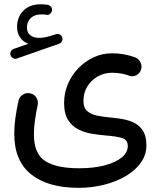

<svg xmlns="http://www.w3.org/2000/svg" viewBox="-20 -628 750 901"><path d="M29.8 -368.2Q26.4 -377 30.5 -386Q34.7 -395 43.9 -398.4L112.8 -422.4Q88.9 -431.6 74.5 -451.9Q60.1 -472.2 60.1 -502.4Q60.1 -547.9 89.8 -577.9Q119.6 -607.9 169.9 -607.9Q189 -607.9 203.6 -605.5Q213.4 -603.5 219.2 -596.2Q225.1 -588.9 224.1 -580.1Q223.6 -570.8 215.8 -563.7Q208 -556.6 198.2 -558.6Q187.5 -560.5 175.3 -560.5Q142.6 -560.5 124.5 -543.5Q106.4 -526.4 106.4 -499.5Q106.4 -475.1 122.1 -462.6Q137.7 -450.2 164.6 -450.2Q178.7 -450.2 196.3 -454.1Q213.9 -458 242.2 -467.3Q252.4 -471.2 261.2 -465.8Q270 -460.4 272.5 -450.7Q274.9 -441.4 270.3 -433.3Q265.6 -425.3 257.8 -422.9L59.6 -353.5Q50.3 -350.1 41.7 -354.7Q33.2 -359.4 29.8 -368.2ZM46.9 0Q46.9 -35.6 52 -72.8Q57.1 -109.9 66.9 -155.8Q71.3 -174.3 87.6 -184.3Q104 -194.3 122.1 -189.9Q140.6 -186 150.9 -169.7Q161.1 -153.3 156.7 -134.8Q148.4 -95.2 143.8 -61.5Q139.2 -27.8 139.2 3.4Q139.2 93.3 191.7 127.4Q244.1 161.6 351.1 161.6Q418.9 161.6 470.5 148.2Q522 134.8 550.8 111.3Q579.6 87.9 579.6 57.1Q579.6 27.3 551.3 19.3Q522.9 11.2 482.4 8.3Q451.2 5.9 416 0.5Q380.9 -4.9 350.1 -19.5Q319.3 -34.2 300 -64.2Q280.8 -94.2 280.8 -145.5Q280.8 -191.9 298.6 -233.6Q316.4 -275.4 347.7 -307.9Q378.9 -340.3 419.7 -359.1Q460.4 -377.9 505.9 -377.9Q561.5 -377.9 612.8 -359.4Q629.9 -353.5 638.7 -336.2Q647.5 -318.8 642.1 -301.8Q636.7 -284.7 620.6 -275.4Q604.5 -266.1 586.9 -272.5Q568.8 -279.8 547.4 -283.2Q525.9 -286.6 506.3 -286.6Q469.2 -286.6 438.7 -269.3Q408.2 -252 389.9 -222.2Q371.6 -192.4 371.6 -154.3Q371.6 -122.1 389.4 -106.7Q407.2 -91.3 435.8 -85.4Q464.4 -79.6 497.1 -76.7Q526.9 -74.2 556.9 -68.8Q586.9 -63.5 611.8 -50.5Q636.7 -37.6 651.9 -12.7Q667 12.2 667 54.2Q667 98.6 641.1 135.3Q615.2 171.9 570.3 198.2Q525.4 224.6 468.3 239Q411.1 253.4 348.6 253.4Q204.6 253.4 125.7 189.9Q46.9 126.5 46.9 0Z"/></svg>

Font: Mikhak-FD Medium
Style: Regular
Weight: 500
Designer: Amin Abedi
Version: Version 3.2